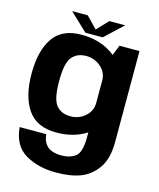

<svg xmlns="http://www.w3.org/2000/svg" viewBox="-136 -813 945 1143"><g transform="rotate(15 336.0 -241.5)"><path d="M317 234.5Q409 234.5 469.5 211.2Q530 188 571.5 129.8Q613 71.5 613 -32V-592.5H489.5L444 -476V-14.5Q444 77 410.5 102.5Q377 128 322.5 128Q290 128 264.2 118.2Q238.5 108.5 223.2 86Q208 63.5 205 29H41Q51 142 130 188.2Q209 234.5 317 234.5ZM258.5 4Q365 4 441.8 -44.8Q518.5 -93.5 518.5 -154L444 -227.5Q444 -178 405.8 -144.5Q367.5 -111 315.5 -111Q259 -111 228 -148Q197 -185 197 -297Q197 -408 228 -445.2Q259 -482.5 315.5 -482.5Q367.5 -482.5 405.8 -448.8Q444 -415 444 -366.5L518.5 -435.5Q518.5 -495.5 440.8 -546.5Q363 -597.5 256.5 -597.5Q136 -597.5 81.5 -518Q27 -438.5 27 -297.5Q27 -157 82.5 -76.5Q138 4 258.5 4ZM273.5 -615H380.5L491 -718.5H393.5L327.5 -649L260.5 -718.5H164Z"/></g></svg>

Font: Anybody UltraCondensed Thin
Style: Bold
Weight: 700
Version: Version 1.111